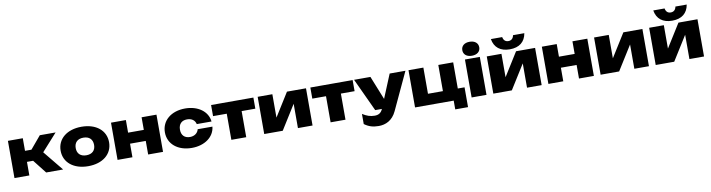

<svg xmlns="http://www.w3.org/2000/svg" viewBox="-30 -1783 10780 2911"><g transform="rotate(-10 5360.0 -327.5)"><path d="M281 0V-209H376L540 0H801L549 -309L786 -573H543L380 -379H281V-573H52V0Z M1186 17C1410 17 1559 -104 1559 -286C1559 -469 1410 -590 1186 -590C963 -590 813 -469 813 -286C813 -104 963 17 1186 17ZM1186 -151C1097 -151 1045 -201 1045 -286C1045 -372 1097 -422 1186 -422C1276 -422 1328 -372 1328 -286C1328 -201 1276 -151 1186 -151Z M1639 0H1868V-209H2110V0H2339V-573H2110V-379H1868V-573H1639Z M2916 -247C2902 -189 2851 -151 2782 -151C2701 -151 2650 -198 2650 -286C2650 -374 2701 -422 2782 -422C2851 -422 2902 -389 2916 -326H3143C3127 -485 2977 -590 2782 -590C2566 -590 2418 -466 2418 -286C2418 -106 2566 17 2782 17C2978 17 3127 -89 3143 -247Z M3391 0H3620V-402H3831V-573H3180V-402H3391Z M4182 0 4416 -374V0H4641V-573H4348L4123 -213V-573H3897V0Z M4919 0H5148V-402H5359V-573H4708V-402H4919Z M5630 182C5733 182 5841 138 5904 2L6172 -573H5929L5779 -209L5633 -573H5381L5617 -65H5720C5693 -2 5651 17 5596 17C5528 17 5476 -1 5409 -43V113C5476 162 5540 182 5630 182Z M6678 -573V-170H6448V-573H6219V0H6814V135H7011V-170H6907V-573Z M7090 0H7319V-584H7090ZM7205 -622C7284 -622 7336 -663 7336 -729C7336 -796 7284 -837 7205 -837C7126 -837 7075 -796 7075 -729C7075 -663 7126 -622 7205 -622Z M7709 0 7943 -374V0H8168V-573H7875L7650 -213V-573H7424V0ZM7788 -618C7934 -618 8024 -689 8046 -821H7872C7863 -771 7833 -745 7788 -745C7743 -745 7714 -771 7705 -821H7531C7553 -689 7643 -618 7788 -618Z M8272 0H8501V-209H8743V0H8972V-573H8743V-379H8501V-573H8272Z M9361 0 9595 -374V0H9820V-573H9527L9302 -213V-573H9076V0Z M10209 0 10443 -374V0H10668V-573H10375L10150 -213V-573H9924V0ZM10288 -618C10434 -618 10524 -689 10546 -821H10372C10363 -771 10333 -745 10288 -745C10243 -745 10214 -771 10205 -821H10031C10053 -689 10143 -618 10288 -618Z"/></g></svg>

Font: Bounded ExtBd
Style: Regular
Weight: 800
Designer: Vlad Churkin
Version: Version 3.0